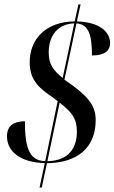

<svg xmlns="http://www.w3.org/2000/svg" viewBox="-20 -780 524 879"><path d="M185 -33 161 79H171L195 -33C331 -34 418 -101 418 -230C418 -292 390 -333 301 -397L275 -415L330 -673C386 -669 401 -620 401 -526C459 -526 484 -548 484 -583C484 -634 436 -679 332 -682L349 -760H339L322 -682C192 -681 116 -603 116 -495C116 -407 166 -372 226 -331L244 -317L187 -42C117 -45 94 -96 94 -225C43 -224 12 -205 12 -156C12 -88 70 -37 185 -33ZM320 -673 267 -423C224 -458 203 -485 203 -540C203 -617 245 -671 320 -673ZM197 -42 253 -310C311 -265 332 -236 332 -177C332 -100 292 -44 197 -42Z"/></svg>

Font: Noto Serif Display ExtraCondensed Medium
Style: Italic
Weight: 500
Width: 2
Italic angle: -12°
Designer: Monotype Design Team
Foundry: Monotype Imaging Inc.
Version: Version 2.009